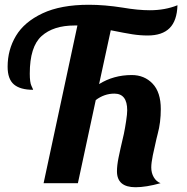

<svg xmlns="http://www.w3.org/2000/svg" viewBox="-20 -769 785 806"><path d="M471 -50Q471 -74 477.5 -106.5Q484 -139 500 -207Q505 -231 509.5 -261Q514 -291 514 -306Q514 -376 460 -376Q418 -376 382 -349L307 0H163L305 -662H293Q204 -662 154.5 -617.5Q105 -573 105 -460Q105 -423 112 -408.5Q119 -394 119 -392Q65 -392 38.5 -414.5Q12 -437 12 -489Q12 -560 47 -618.5Q82 -677 158.5 -713Q235 -749 353 -749Q419 -749 495 -737Q559 -726 609 -726Q673 -726 725 -747Q723 -682 692 -651Q661 -620 600 -620Q568 -620 536 -625Q504 -630 445 -642L396 -416Q457 -454 533 -454Q586 -454 620.5 -418Q655 -382 655 -311Q655 -255 642 -207L637 -187Q628 -149 621.5 -117Q615 -85 615 -66Q615 -43 625.5 -25Q636 -7 654 0Q593 17 549 17Q471 17 471 -50Z"/></svg>

Font: Lobster
Style: Regular
Weight: 400
Designer: Impallari Type
Foundry: Impallari Type
Version: Version 2.100